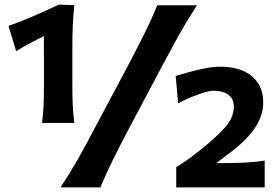

<svg xmlns="http://www.w3.org/2000/svg" viewBox="-20 -812 1207 832"><path d="M162.1 -279.3Q167.5 -319.8 168.9 -356.9Q170.4 -394 170.4 -440.4Q170.4 -494.1 170.4 -548.1Q170.4 -602.1 169.9 -655.3Q141.6 -641.6 111.6 -625.5Q81.5 -609.4 49.8 -590.3L17.1 -699.7Q74.7 -720.2 128.4 -743.7Q182.1 -767.1 235.4 -792L302.2 -789.6Q297.4 -744.6 295.4 -699.7Q293.5 -654.8 293.5 -609.4V-440.4Q293.5 -394 295.2 -356.9Q296.9 -319.8 302.2 -279.3ZM242.2 0Q282.7 -61 316.2 -119.9Q349.6 -178.7 389.2 -254.4L534.7 -527.8Q575.7 -606 605.7 -666Q635.7 -726.1 661.6 -789.1H833.5Q805.7 -746.6 782 -706.3Q758.3 -666 734.9 -623Q711.4 -580.1 683.6 -527.8L538.6 -254.4Q498.5 -178.7 469.5 -119.9Q440.4 -61 415 0ZM743.7 0V-87.9Q788.6 -115.2 831.5 -148.9Q906.2 -207 949.7 -253.7Q993.2 -300.3 993.2 -348.6Q993.2 -417 905.3 -418.9Q885.7 -418.9 842 -403.8Q798.3 -388.7 752 -364.3L741.2 -482.9Q764.6 -490.2 798.6 -499.5Q832.5 -508.8 868.4 -515.9Q904.3 -522.9 933.1 -522.9Q1023.4 -522.9 1072 -481.4Q1120.6 -439.9 1120.6 -367.7Q1120.6 -308.6 1081.1 -252.4Q1041.5 -196.3 958.5 -136.7L917.5 -105Q970.2 -105 1023.2 -106.7Q1076.2 -108.4 1127 -116.2V0Z"/></svg>

Font: Pinar-DS2-FD Bold
Style: Regular
Weight: 700
Designer: Amin Abedi
Version: Version 3.000